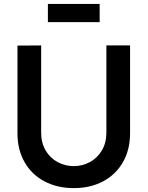

<svg xmlns="http://www.w3.org/2000/svg" viewBox="-20 -954 760 989"><path d="M226.7 -840V-933.7H493.3V-840ZM360 15Q274.7 15 208.8 -20Q143 -54.9 106.5 -118.9Q70 -182.9 70 -267.5V-719.2L192 -720V-270.7Q192 -218.1 215.1 -178.9Q238.2 -139.8 276.8 -119Q315.3 -98.3 360 -98.3Q405.1 -98.3 443.6 -119.5Q482.2 -140.6 505.1 -179.8Q528 -218.9 528 -270.7V-720H650V-267.5Q650 -183 613.5 -119Q577 -55 511.2 -20Q445.3 15 360 15Z"/></svg>

Font: Manrope
Style: Regular
Weight: 400
Designer: Mikhail Sharanda
Foundry: Mikhail Sharanda
Version: Version 4.503